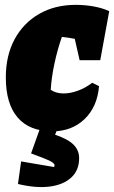

<svg xmlns="http://www.w3.org/2000/svg" viewBox="-20 -527 470 791"><path d="M196 14Q102 14 53 -42.5Q4 -99 4 -208Q4 -298 40 -365Q76 -432 141 -469.5Q206 -507 292 -507Q330 -507 366 -500.5Q402 -494 430 -481L393 -279H308L288 -367Q263 -372 235 -375Q217 -324 204.5 -266Q192 -208 189 -157Q211 -142 242 -142Q269 -142 300 -153Q331 -164 360 -186L388 -172Q381 -87 328.5 -36.5Q276 14 196 14ZM152 -18H225L207 28Q260 46 283 69Q306 92 306 125Q306 174 274 204Q242 234 185.5 241.5Q129 249 54 231L67 138L202 161Q205 158 205 154Q205 146 186.5 136.5Q168 127 108 105Z"/></svg>

Font: Piazzolla Black
Style: Italic
Weight: 900
Italic angle: -11.3°
Designer: Juan Pablo del Peral
Foundry: Huerta Tipografica
Version: Version 1.330